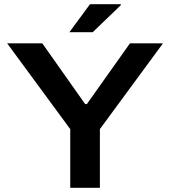

<svg xmlns="http://www.w3.org/2000/svg" viewBox="-20 -893 809 913"><path d="M314 0V-279L14 -687H181L385 -398H393L598 -687H755L455 -279V0ZM310 -740 408 -873H554L555 -869L421 -740Z"/></svg>

Font: Archivo SemiExpanded SemiBold
Style: Regular
Weight: 600
Width: 6
Designer: Hector Gatti
Foundry: Omnibus-Type
Version: Version 2.001